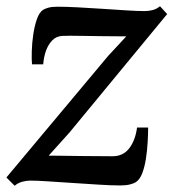

<svg xmlns="http://www.w3.org/2000/svg" viewBox="-24 -584 555 615"><path d="M380.5 -467.5Q367.5 -467.5 345.2 -467.8Q323 -468 296.8 -468.2Q270.5 -468.5 245.5 -469Q220.5 -469.5 201.5 -469.5Q182.5 -469.5 175.5 -469Q156.5 -468 143.5 -454.8Q130.5 -441.5 123.2 -421.2Q116 -401 114.5 -378H78.5Q77 -394.5 77.8 -420.2Q78.5 -446 82.5 -473.2Q86.5 -500.5 94 -522.2Q101.5 -544 114 -552.5Q119.5 -556 130.5 -559.2Q141.5 -562.5 160 -562.5Q187 -562.5 225 -560.5Q263 -558.5 303.8 -555.8Q344.5 -553 380.5 -550.8Q416.5 -548.5 439 -548.5Q453 -548.5 465.2 -551.8Q477.5 -555 488.5 -564L511.5 -539L198.5 -159.5L132 -85.5Q152 -85.5 180.5 -85Q209 -84.5 239.2 -84.2Q269.5 -84 295.5 -83.8Q321.5 -83.5 336.5 -83.5Q370.5 -83.5 390 -109Q409.5 -134.5 415 -175.5H450.5Q450.5 -155.5 449 -129Q447.5 -102.5 443.5 -76.2Q439.5 -50 431.8 -29.5Q424 -9 411 -0.5Q405 3.5 392.2 6.8Q379.5 10 361 10Q333.5 10 293.5 7.5Q253.5 5 211 2.2Q168.5 -0.5 131.8 -3Q95 -5.5 73 -5.5Q60.5 -5.5 47 -1.8Q33.5 2 23 11L-3.5 -15.5L322.5 -405Z"/></svg>

Font: Merriweather 24pt Medium
Style: Italic
Weight: 500
Italic angle: -7.8°
Version: Version 2.101